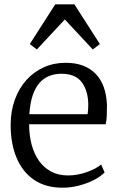

<svg xmlns="http://www.w3.org/2000/svg" viewBox="-20 -862 549 893"><path d="M270.5 11Q191.5 11 137.8 -26Q84 -63 56.8 -128.8Q29.5 -194.5 29.5 -280Q29.5 -344.5 48.8 -397.8Q68 -451 102.5 -489.5Q137 -528 183.8 -549Q230.5 -570 285.5 -570Q374 -570 424 -519.5Q474 -469 477.5 -372Q477.5 -343.5 476.5 -322Q475.5 -300.5 471.5 -284H115.5Q115.5 -233.5 127 -190Q138.5 -146.5 161.2 -114.2Q184 -82 218 -64Q252 -46 296.5 -46Q339.5 -46 383.5 -61.5Q427.5 -77 450.5 -97L466.5 -60Q447.5 -40.5 416.2 -24.5Q385 -8.5 347 1.2Q309 11 270.5 11ZM116.5 -331H387.5Q389 -339 389.8 -352.5Q390.5 -366 390.5 -375Q390.5 -436.5 361.5 -477.8Q332.5 -519 265.5 -519Q235.5 -519 209.8 -509Q184 -499 164.2 -477Q144.5 -455 132.2 -419Q120 -383 116.5 -331ZM151.5 -632 118.5 -657 237 -842H326L444.5 -657L411.5 -632L281.5 -771.5Z"/></svg>

Font: Merriweather Light
Style: Regular
Weight: 300
Designer: Eben Sorkin
Foundry: Eben Sorkin
Version: Version 2.100